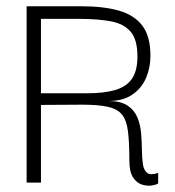

<svg xmlns="http://www.w3.org/2000/svg" viewBox="-20 -583 560 613"><path d="M65 0V-563H239.8Q311.3 -563 360.2 -548.9Q409 -534.8 434.7 -500.8Q460.3 -466.7 460.3 -404.7Q460.3 -367 446.2 -334Q432 -301 402.3 -280.8Q372.7 -260.5 326.3 -260.5Q365.3 -260.5 387.2 -246Q409 -231.5 418.6 -208.1Q428.2 -184.7 430.5 -157.7Q432.8 -130.7 433.1 -104.7Q433.3 -78.7 436.2 -58.9Q439.2 -39.2 450 -30.9Q460.8 -22.7 485 -31V2.5Q480.3 6.5 465.9 9Q451.5 11.5 434.3 6.7Q417.2 1.8 405.1 -16.1Q393 -34 393 -70.8Q393 -129 388.5 -164.2Q384 -199.5 369.3 -217.4Q354.7 -235.3 323.9 -242.1Q293.2 -248.8 241.7 -248.8Q190.2 -248.7 110.8 -248V0ZM110.8 -285.2H257.5Q312.7 -285.2 348.3 -295.8Q384 -306.3 401.4 -331.8Q418.8 -357.2 418.8 -402.7Q418.8 -456.3 397.2 -481.7Q375.5 -507 334.5 -514.8Q293.5 -522.7 233.7 -522.7H110.8Z"/></svg>

Font: Darker Grotesque Light
Style: Regular
Weight: 300
Designer: Gabriel Lam
Foundry: TypeRant
Version: Version 1.000;gftools[0.9.28]